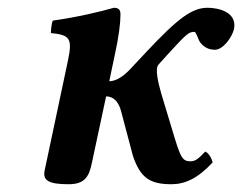

<svg xmlns="http://www.w3.org/2000/svg" viewBox="-20 -464 623 494"><path d="M216 -43C216 -43 235 -131 253 -216C273 -216 285 -201 291 -180L322 -63C341 -7 365 10 421 10C455 10 488 -4 527 -46C526 -54 517 -71 508 -74C491 -56 483 -49 470 -49C450 -49 445 -59 430 -107L395 -223C387 -251 378 -288 388 -298L416 -329C460 -377 466 -382 480 -382C485 -382 489 -364 495 -355C503 -345 514 -336 533 -336C554 -336 577 -368 582 -389C591 -433 542 -444 514 -444C474 -444 438 -417 358 -332L314 -285C292 -262 274 -255 261 -255L260 -249C265 -275 271 -301 275 -321C286 -371 290 -405 290 -427C290 -438 286 -444 273 -444C238 -434 180 -420 116 -411C112 -403 111 -384 111 -379C159 -374 167 -366 155 -309C135 -215 95 -26 95 -26C89 1 106 10 157 10C197 10 209 -9 216 -43Z"/></svg>

Font: Libertinus Serif
Style: Bold Italic
Weight: 700
Italic angle: -12°
Designer: Philipp H. Poll, Khaled Hosny
Foundry: Caleb Maclennan
Version: Version 7.050;RELEASE